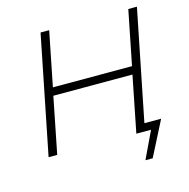

<svg xmlns="http://www.w3.org/2000/svg" viewBox="-122 -818 1081 1097"><g transform="rotate(-15 419.0 -270.0)"><path d="M653 -46H752L647 160H604L680 0H593L659 -332H191L125 0H74L214 -700H265L201 -379H669L733 -700H784Z"/></g></svg>

Font: Montserrat Alternates Light
Style: Italic
Weight: 300
Italic angle: -11.3°
Designer: Julieta Ulanovsky
Foundry: Julieta Ulanovsky
Version: Version 7.200